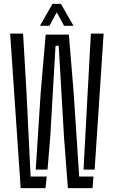

<svg xmlns="http://www.w3.org/2000/svg" viewBox="-20 -974 589 994"><path d="M331.5 0 311.5 -262.5 284 -736.5H267.5L240 -262.5L226 -96H165L191 -499L216.5 -795H336.5L361 -499L390 -60H464L459 0ZM87 0 32.5 -800H99.5L117 -499L138.5 -60H222L215.5 0ZM412.5 -96 434 -499 450.5 -800H516.5L470 -96ZM187 -840.5 251.5 -954H295.5L360.5 -840.5H311.5L274 -910.5L236 -840.5Z"/></svg>

Font: Big Shoulders Stencil Display Thin
Style: Regular
Weight: 400
Version: Version 2.001